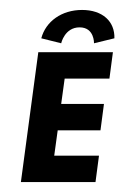

<svg xmlns="http://www.w3.org/2000/svg" viewBox="-20 -366 250 386"><path d="M103 -279C103 -279 110 -311 140 -311C170 -311 169 -279 169 -279L210 -289C211 -323 186 -346 145 -346C104 -346 72 -323 63 -289ZM207 -261H57L22 0H172L179 -53H89L96 -104H182L189 -157H103L110 -208H200Z"/></svg>

Font: Hussar Tani
Style: DwaKurs
Weight: 700
Foundry: Cannot Into Space Fonts
Version: Version 0.92